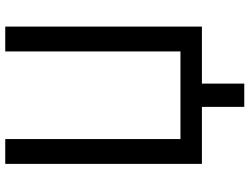

<svg xmlns="http://www.w3.org/2000/svg" viewBox="-128 -644 933 717"><g transform="rotate(-90 338.5 -285.5)"><path d="M504.9 -732.4H597.7V2H384.8V160.2H297.9V2H85V-732.4H177.7V-78.1H504.9Z"/></g></svg>

Font: Gen Shin Gothic Regular
Style: Regular
Weight: 400
Designer: [Source Han Sans]
Ryoko NISHIZUKA  (kana & ideographs); Paul D. Hunt (Latin, Greek & Cyrillic); Wenlong ZHANG  (bopomofo
Version: Version 1.002.20150607